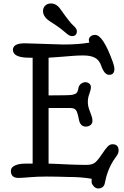

<svg xmlns="http://www.w3.org/2000/svg" viewBox="-20 -1006 706 1094"><path d="M621.1 -184.1Q655.8 -184.1 655.8 -148.4Q655.8 -131.3 642.1 -113.8Q608.9 -70.3 591.8 -18.6L585.9 0Q580.1 21.5 577.4 36.9Q574.7 52.2 564.2 60.1Q553.7 67.9 539.3 67.9Q524.9 67.9 513.4 54.7Q502 41.5 502 31.2V17.6Q502 15.1 502.4 12.7Q443.4 2.4 373 2.4Q298.8 0 246.1 0Q193.4 0 148.2 3.9Q103 7.8 85 7.8Q42 7.8 42 -32.2Q42 -60.1 87.9 -70.3Q103.5 -73.7 125.5 -73.7H166V-677.2H147Q53.7 -677.2 53.7 -722.2Q53.7 -759.3 121.6 -759.3L340.3 -752.4Q428.2 -752.4 488.8 -763.2Q486.3 -771 486.3 -780Q486.3 -789.1 495.6 -798.1Q504.9 -807.1 522.5 -807.1Q566.4 -807.1 621.6 -656.2Q631.8 -627.9 631.8 -613.3Q631.8 -579.6 601.6 -579.6Q574.7 -579.6 556.6 -631.8Q545.4 -664.1 520.8 -677Q496.1 -689.9 458 -689.9H445.8Q420.4 -689.9 386.2 -687Q352.1 -684.1 332 -682.6L291.5 -679.7Q271.5 -678.2 256.8 -677.2V-462.4Q374 -462.4 390.6 -465.6Q407.2 -468.8 415 -475.3Q422.9 -481.9 426 -500.7Q429.2 -519.5 441.4 -528.6Q453.6 -537.6 466.3 -537.6Q479 -537.6 488.5 -530Q498 -522.5 498 -509Q498 -495.6 489.3 -472.2Q480.5 -448.7 480.5 -425.5Q480.5 -402.3 489.3 -379.4L502 -344.2Q506.8 -332 506.8 -317.1Q506.8 -302.2 495.8 -293.5Q484.9 -284.7 468.8 -284.7Q437 -284.7 429.4 -325.7Q421.9 -366.7 412.6 -378.7Q403.3 -390.6 379.4 -390.6H256.8V-73.7Q277.8 -73.2 298.8 -72.3L342.3 -70.3Q355.5 -69.3 372.8 -68.8Q390.1 -68.4 413.8 -67.4Q437.5 -66.4 469.7 -66.4Q502 -66.4 518.1 -77.1Q534.2 -87.9 558.1 -123.8Q582 -159.7 594.2 -171.9Q606.4 -184.1 621.1 -184.1ZM361.3 -813.5 337.9 -833Q318.8 -848.6 299.8 -861.3L262.7 -885.7Q225.1 -910.6 225.1 -943.4Q225.1 -961.9 237.8 -974.1Q250.5 -986.3 270 -986.3Q302.7 -986.3 325.7 -952.1Q377 -878.9 397.5 -860.8Q418 -842.8 418 -829.1Q418 -815.4 411.4 -807.9Q404.8 -800.3 390.6 -800.3Q376.5 -800.3 361.3 -813.5Z"/></svg>

Font: Oldenburg
Style: Regular
Weight: 400
Designer: Nicole Fally
Foundry: Nicole Fally
Version: Version 1.001